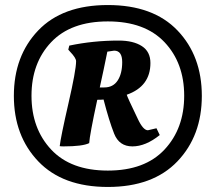

<svg xmlns="http://www.w3.org/2000/svg" viewBox="-20 -730 836 762"><path d="M408 12Q229 12 132 -89.5Q35 -191 35 -349.5Q35 -508 131.5 -609Q228 -710 408 -710Q588 -710 684.5 -609Q781 -508 781 -349.5Q781 -191 684 -89.5Q587 12 408 12ZM408 -645Q261 -645 183 -562.5Q105 -480 105 -350Q105 -220 183 -136.5Q261 -53 408 -53Q555 -53 633 -136.5Q711 -220 711 -350Q711 -480 633 -562.5Q555 -645 408 -645ZM232 -149Q221 -149 217 -150Q221 -186 251.5 -319Q282 -452 282 -487Q282 -500 258 -525L251 -533L255 -549Q350 -569 451 -569Q509 -569 543 -547Q577 -525 577 -480Q577 -387 483 -354Q486 -343 527 -258Q548 -213 567 -213L601 -221L614 -194Q558 -149 505.5 -149Q453 -149 433 -199.5Q413 -250 391 -335Q383 -334 366 -334Q336 -195 334 -162Q308 -149 232 -149ZM394 -383Q429 -383 447 -410.5Q465 -438 465 -483.5Q465 -529 433 -529L406 -525Q392 -455 376 -383Z"/></svg>

Font: Oleo Script Swash Caps
Style: Regular
Weight: 400
Designer: Soytutype
Foundry: Soytutype
Version: Version 1.002